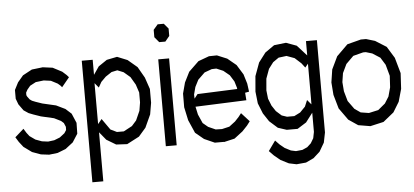

<svg xmlns="http://www.w3.org/2000/svg" viewBox="-61 -959 2783 1290"><g transform="rotate(-5 1330.5 -313.5)"><path d="M413.6 -274.9 440.9 -210.9 439.5 -137.7 403.8 -82 352.1 -42 296.9 -20.5 239.3 -13.7 184.1 -20.5 126 -41.5 71.3 -81.1 43.5 -116.7 22.9 -149.9 82 -202.1 100.1 -172.9 117.7 -149.9 155.8 -123 198.7 -107.4 239.7 -102.1 281.7 -107.4 320.3 -122.6 353.5 -148.4 366.7 -168.9 367.2 -190.4 356 -216.8 338.4 -232.4 293 -254.9 206.1 -274.9 156.7 -292 125.5 -304.2 93.3 -325.7 62.5 -368.7 47.9 -407.7V-466.8L73.2 -516.1L110.4 -560.1L172.9 -593.8L247.1 -602.5L313 -593.8L375 -561.5L402.8 -536.6L417 -520.5L365.2 -457.5L355 -469.7L337.9 -484.4L293.9 -507.3L246.1 -513.7L191.9 -507.3L152.3 -486.3L131.8 -461.9L121.1 -442.4V-425.3L125.5 -416L141.1 -395L155.8 -384.8L179.2 -375.5L223.1 -360.4L314 -339.4L374.5 -310.1Z M951.7 -301.8 938.5 -224.1 898.9 -137.7 850.6 -82 767.6 -38.6 693.4 -42.5 629.9 -80.6 585.9 -134.3V196.3H512.2V-623.5H585.9V-522L622.6 -575.7L680.2 -614.7L750.5 -628.9L819.3 -601.1L882.3 -547.9L924.8 -473.6L951.7 -394.5ZM877.9 -310.5V-377.4L859.9 -432.1L828.6 -485.4L785.6 -522L744.6 -538.6L705.1 -530.3L663.6 -502.9L630.9 -470.2L610.8 -434.1L584.5 -465.8V-189.9L610.8 -221.7L663.6 -146.5L706.1 -126H752.4L809.6 -156.7L840.8 -191.9L868.7 -254.4Z M1024.9 -2V-587.9H1098.1V-2ZM1041.5 -702.6 1011.7 -738.3V-788.1L1041.5 -822.8H1083L1112.3 -788.1V-738.3L1083 -702.6Z M1528.8 -155.3 1547.4 -179.2 1601.1 -120.1 1580.1 -92.3 1546.4 -56.6 1489.3 -12.7 1418 3.9 1414.6 2.9H1362.3H1355L1284.7 -28.3L1228 -75.2L1189.5 -163.1L1170.4 -252L1170.9 -344.2L1190.4 -417.5L1225.1 -486.8L1293 -552.2L1366.2 -579.1L1419.9 -580.1L1487.3 -552.2L1545.9 -503.9L1586.9 -437.5L1606.4 -373.5L1613.8 -318.4L1586.9 -313.5L1590.8 -262.7L1246.6 -249L1258.3 -195.3L1284.7 -135.7L1319.3 -106.9L1368.7 -85L1411.1 -84L1461.4 -95.7L1502.4 -127ZM1281.2 -428.2 1257.3 -381.3 1244.1 -331.5 1245.1 -303.7 1267.6 -332.5 1536.1 -343.3 1535.2 -351.6 1522 -395.5 1494.6 -439.5 1453.6 -473.1 1408.2 -492.2 1377.4 -491.2 1327.6 -473.1Z M2024.4 -623.5H2098.1V-57.1V-1L2084.5 66.4L2050.3 125L2006.3 164.6L1953.6 189.5L1889.6 195.3L1838.4 184.6L1784.2 157.2L1742.7 123L1711.4 90.8L1759.3 23.9L1787.6 53.2L1819.3 79.1L1859.4 99.6L1893.1 106.9L1937 102.5L1970.7 87.4L1996.6 63.5L2016.1 30.8L2024.4 -11.2V-57.1V-140.6L1977.5 -79.1L1917 -41H1843.8L1785.2 -60.1L1730.5 -108.9L1693.4 -165L1665.5 -234.9L1656.7 -314.9L1665.5 -418.5L1698.2 -507.8L1746.1 -570.8L1808.6 -614.7L1889.6 -624L1960 -598.1L2024.4 -526.9ZM2023.9 -196.8 2024.4 -241.2V-471.2L2004.4 -446.8L1981 -477.5L1938.5 -516.1L1885.3 -535.6L1831.5 -528.8L1792.5 -501.5L1760.7 -459.5L1737.3 -395.5L1730.5 -316.9L1736.8 -260.3L1755.9 -211.9L1781.7 -172.9L1818.4 -140.1L1853.5 -128.4H1902.3L1943.4 -148.9L1979 -185.5L1997.1 -228.5Z M2609.4 -459.5 2639.2 -354 2633.3 -248 2609.4 -163.1 2567.9 -95.2 2496.1 -37.1 2405.8 -16.6 2324.7 -30.3 2261.2 -73.2 2203.6 -153.8 2176.8 -247.6 2170.4 -332 2183.6 -418.5 2224.6 -503.9 2299.8 -578.1 2392.6 -602.1H2427.7L2486.8 -584.5L2561.5 -537.6ZM2560.5 -265.1 2564.9 -342.3 2543.9 -418.5 2512.7 -468.8 2460.9 -502 2418.5 -514.6H2400.4L2332.5 -497.1L2281.7 -446.8L2253.4 -387.7L2244.1 -327.6L2249 -265.6L2268.1 -198.2L2308.6 -142.1L2348.6 -114.3L2403.8 -105.5L2467.8 -119.6L2516.1 -159.7L2543.9 -204.1Z"/></g></svg>

Font: Gap Sans
Style: Regular
Weight: 400
Designer: Alexandre Liziard and Étienne Ozeray
Foundry: Interstices.io
Version: Version 1.6.1 - December 3. 2014